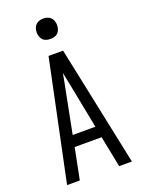

<svg xmlns="http://www.w3.org/2000/svg" viewBox="-173 -1026 822 1105"><g transform="rotate(-20 237.5 -474.0)"><path d="M39 0 193 -735H282L436 0H358L320 -191H155L117 0ZM307 -260 262 -490Q256 -521 249.5 -552.5Q243 -584 237 -615Q232 -584 225.5 -552.5Q219 -521 213 -490L168 -260ZM238 -823Q225 -823 212.5 -826.5Q200 -830 191.5 -839Q183 -848 179 -860Q175 -872 175 -885Q175 -898 179 -910Q183 -922 191.5 -931Q200 -940 212.5 -944Q225 -948 238 -948Q250 -948 262.5 -944Q275 -940 283.5 -931Q292 -922 296 -910Q300 -898 300 -885Q300 -872 296 -860Q292 -848 283.5 -839Q275 -830 262.5 -826.5Q250 -823 238 -823Z"/></g></svg>

Font: Iosevka QP
Style: Regular
Weight: 400
Designer: Belleve Invis
Foundry: Belleve Invis
Version: Version 20.0.0; ttfautohint (v1.8.4)